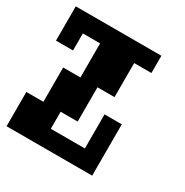

<svg xmlns="http://www.w3.org/2000/svg" viewBox="-140 -639 780 810"><g transform="rotate(30 250.0 -234.0)"><path d="M0 57.6V-109.4H83V-276.4H167V-442.4H83V-359.4H0V-526.4H417V-442.4H333V-276.4H250V-109.4H167V-26.4H333V-192.4H417V57.6Z"/></g></svg>

Font: KH Dot Dougenzaka 12
Style: Regular
Weight: 400
Designer: Original version for X68000 by Keitarou Hiraki (http://hp.vector.co.jp/authors/VA000874/) / TrueType conversion by Homem
Version: Version 1.00.20150527